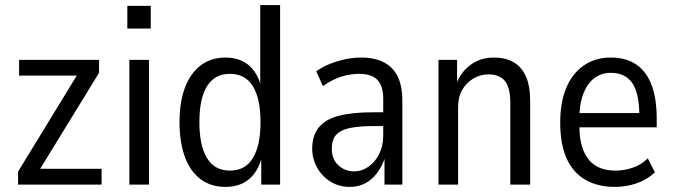

<svg xmlns="http://www.w3.org/2000/svg" viewBox="-20 -725 2644 754"><path d="M51 0V-51L296 -452L298 -428H55V-490H369V-439L123 -38L121 -62H379V0Z M480 -613V-702H572V-613ZM488 0V-490H565V0Z M865 9Q808 9 767.5 -21.5Q727 -52 706 -109Q685 -166 685 -245Q685 -325 706.5 -381.5Q728 -438 768.5 -468.5Q809 -499 865 -499Q920 -499 955.5 -470Q991 -441 1006 -384H1002V-705H1080V0H1006V-109H1009Q993 -50 957 -20.5Q921 9 865 9ZM883 -55Q943 -55 973 -104Q1003 -153 1003 -245Q1003 -338 973 -386.5Q943 -435 883 -435Q823 -435 793 -386.5Q763 -338 763 -245Q763 -153 793 -104Q823 -55 883 -55Z M1354 9Q1311 9 1277.5 -12Q1244 -33 1225 -67.5Q1206 -102 1206 -141Q1206 -192 1231.5 -224Q1257 -256 1309.5 -270Q1362 -284 1444 -284H1496V-230H1452Q1405 -230 1372.5 -225.5Q1340 -221 1320.5 -211Q1301 -201 1292 -184Q1283 -167 1283 -141Q1283 -100 1308.5 -76Q1334 -52 1372 -52Q1400 -52 1426.5 -70Q1453 -88 1469 -120Q1485 -152 1485 -192V-336Q1485 -388 1462 -411.5Q1439 -435 1390 -435Q1356 -435 1320.5 -424Q1285 -413 1248 -387L1222 -445Q1247 -463 1276.5 -474.5Q1306 -486 1337 -492.5Q1368 -499 1398 -499Q1451 -499 1487 -480.5Q1523 -462 1541.5 -425Q1560 -388 1560 -330V0H1490V-107H1492Q1481 -73 1461.5 -46.5Q1442 -20 1415 -5.5Q1388 9 1354 9Z M1702 0V-490H1775V-396H1772Q1789 -441 1827.5 -470Q1866 -499 1920 -499Q1964 -499 1995.5 -481.5Q2027 -464 2044.5 -426.5Q2062 -389 2062 -328V0H1984V-322Q1984 -363 1974 -387.5Q1964 -412 1944.5 -422.5Q1925 -433 1899 -433Q1867 -433 1839.5 -417Q1812 -401 1795.5 -372.5Q1779 -344 1779 -305V0Z M2395 9Q2329 9 2280.5 -18Q2232 -45 2206 -101Q2180 -157 2180 -244Q2180 -323 2203.5 -379.5Q2227 -436 2272 -467.5Q2317 -499 2379 -499Q2439 -499 2479 -471.5Q2519 -444 2539 -390.5Q2559 -337 2559 -260V-225H2240V-281H2506L2491 -264Q2491 -359 2463 -399Q2435 -439 2379 -439Q2342 -439 2314.5 -418.5Q2287 -398 2271 -357.5Q2255 -317 2255 -253V-236Q2255 -172 2272 -132Q2289 -92 2320.5 -73.5Q2352 -55 2398 -55Q2430 -55 2463.5 -66Q2497 -77 2524 -103L2552 -48Q2519 -18 2478.5 -4.5Q2438 9 2395 9Z"/></svg>

Font: Nunito Sans 10pt Condensed
Style: Regular
Weight: 400
Width: 3
Designer: Vernon Adams
Foundry: Vernon Adams
Version: Version 3.101;gftools[0.9.27]